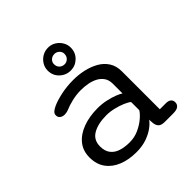

<svg xmlns="http://www.w3.org/2000/svg" viewBox="-188 -842 994 994"><g transform="rotate(-45 309.5 -344.5)"><path d="M466.5 1.5Q442 1.5 431.5 -8.8Q421 -19 419 -37.5L417 -64Q408.5 -50 386 -32.8Q363.5 -15.5 329.8 -3.2Q296 9 252 9Q197 9 153.8 -8.2Q110.5 -25.5 85.5 -59.5Q60.5 -93.5 60.5 -144Q60.5 -192.5 87.8 -226Q115 -259.5 162.5 -277.2Q210 -295 271 -295Q302.5 -295 332.2 -288.5Q362 -282 384.2 -273.2Q406.5 -264.5 416 -257.5V-329Q416 -356 403.5 -374Q391 -392 370.5 -402.8Q350 -413.5 325.2 -418Q300.5 -422.5 276 -422.5Q243.5 -422.5 210.5 -414.8Q177.5 -407 155 -397Q147.5 -394 140.2 -392.8Q133 -391.5 128 -391.5Q112 -391.5 101.8 -399.2Q91.5 -407 91.5 -421Q91.5 -434 101.5 -442.2Q111.5 -450.5 126 -457Q152 -469 194.2 -478.2Q236.5 -487.5 286 -487.5Q324 -487.5 360.8 -479.2Q397.5 -471 428 -453.8Q458.5 -436.5 476.5 -408.5Q494.5 -380.5 494.5 -341V-63H538.5Q557.5 -63 567.2 -55Q577 -47 577 -31.5Q577 -17 565.8 -7.8Q554.5 1.5 527.5 1.5ZM416 -194.5Q406 -203.5 382.8 -213.5Q359.5 -223.5 331.2 -230.2Q303 -237 277 -237Q215.5 -237 177.5 -215Q139.5 -193 139.5 -145.5Q139.5 -111.5 155.5 -90.8Q171.5 -70 199.5 -61Q227.5 -52 263.5 -52Q299.5 -52 331 -66.5Q362.5 -81 385 -100.5Q407.5 -120 416 -135ZM311 -530.5Q276 -530.5 250.8 -554.5Q225.5 -578.5 225.5 -615Q225.5 -637.5 237.2 -656.5Q249 -675.5 268.2 -686.8Q287.5 -698 311 -698Q333.5 -698 352.2 -686.8Q371 -675.5 382.8 -656.5Q394.5 -637.5 394.5 -615Q394.5 -578.5 369.5 -554.5Q344.5 -530.5 311 -530.5ZM311 -576Q326 -576 337.2 -586.8Q348.5 -597.5 348.5 -615.5Q348.5 -630.5 337.2 -641Q326 -651.5 311 -651.5Q294.5 -651.5 283.2 -641Q272 -630.5 272 -615.5Q272 -597.5 283.2 -586.8Q294.5 -576 311 -576Z"/></g></svg>

Font: Sono ExtraLight Monospace
Style: Regular
Weight: 400
Version: Version 2.112